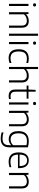

<svg xmlns="http://www.w3.org/2000/svg" viewBox="2108 -2956 1078 5333"><g transform="rotate(90 2646.5 -289.0)"><path d="M86.5 0V-541.5H145.5V0ZM116 -669.5Q71.5 -669.5 71.5 -710.5Q71.5 -730 83.2 -741.2Q95 -752.5 116 -752.5Q137 -752.5 148.8 -741.2Q160.5 -730 160.5 -710.5Q160.5 -669.5 116 -669.5Z M318.5 0V-541.5H368.5L373 -477.5H378Q455 -549.5 564.5 -549.5Q619.5 -549.5 661.2 -530.2Q703 -511 726.2 -468Q749.5 -425 749.5 -353.5V0H690.5V-352.5Q690.5 -432 654 -464Q617.5 -496 555 -496Q512 -496 463 -478Q414 -460 377.5 -416V0Z M915 0V-808H974V0Z M1147 0V-541.5H1206V0ZM1176.5 -669.5Q1132 -669.5 1132 -710.5Q1132 -730 1143.8 -741.2Q1155.5 -752.5 1176.5 -752.5Q1197.5 -752.5 1209.2 -741.2Q1221 -730 1221 -710.5Q1221 -669.5 1176.5 -669.5Z M1590 9.5Q1474 9.5 1410.8 -57.8Q1347.5 -125 1347.5 -270.5Q1347.5 -415.5 1415.2 -482.5Q1483 -549.5 1611 -549.5Q1641 -549.5 1671.5 -545.5Q1702 -541.5 1729 -533.5V-481.5Q1700.5 -489.5 1672.5 -493.5Q1644.5 -497.5 1615 -497.5Q1512 -497.5 1460.5 -445.8Q1409 -394 1409 -272.5Q1409 -148 1457 -95.2Q1505 -42.5 1596.5 -42.5Q1625.5 -42.5 1657.5 -48.2Q1689.5 -54 1729 -67.5V-15.5Q1661.5 9.5 1590 9.5Z M1839.5 0V-808H1898.5V-479H1902.5Q1939.5 -514 1987.2 -531.8Q2035 -549.5 2087.5 -549.5Q2141.5 -549.5 2182.8 -530.5Q2224 -511.5 2247.2 -469Q2270.5 -426.5 2270.5 -355.5V0H2211.5V-353.5Q2211.5 -433 2174.2 -464Q2137 -495 2076 -495Q2030 -495 1982 -476.5Q1934 -458 1898.5 -415.5V0Z M2645 9Q2561 9 2514 -33.8Q2467 -76.5 2467 -169.5V-490.5H2356V-541.5H2467L2476 -740H2526.5V-541.5H2720V-490.5H2526.5V-180Q2526.5 -105 2559.5 -74Q2592.5 -43 2655.5 -43Q2687.5 -43 2730 -53V-0.5Q2687.5 9 2645 9Z M2824.5 0V-541.5H2883.5V0ZM2854 -669.5Q2809.5 -669.5 2809.5 -710.5Q2809.5 -730 2821.2 -741.2Q2833 -752.5 2854 -752.5Q2875 -752.5 2886.8 -741.2Q2898.5 -730 2898.5 -710.5Q2898.5 -669.5 2854 -669.5Z M3056.5 0V-541.5H3106.5L3111 -477.5H3116Q3193 -549.5 3302.5 -549.5Q3357.5 -549.5 3399.2 -530.2Q3441 -511 3464.2 -468Q3487.5 -425 3487.5 -353.5V0H3428.5V-352.5Q3428.5 -432 3392 -464Q3355.5 -496 3293 -496Q3250 -496 3201 -478Q3152 -460 3115.5 -416V0Z M3823 230Q3785 230 3739.8 223.2Q3694.5 216.5 3656.5 203.5V151.5Q3701.5 166 3742.5 172.8Q3783.5 179.5 3821 179.5Q3919 179.5 3965.5 137.8Q4012 96 4012 -7V-59.5H4008Q3979.5 -29.5 3937.2 -11Q3895 7.5 3841.5 7.5Q3780.5 7.5 3730.8 -18.8Q3681 -45 3651.2 -103.8Q3621.5 -162.5 3621.5 -259.5Q3621.5 -405.5 3692.8 -477.5Q3764 -549.5 3901.5 -549.5Q3990.5 -549.5 4071.5 -525.5V-15Q4071.5 116.5 4009.2 173.2Q3947 230 3823 230ZM3855 -44.5Q3898 -44.5 3940 -62Q3982 -79.5 4012 -117.5V-485Q3989.5 -491 3959.8 -495Q3930 -499 3896 -499Q3791 -499 3736.8 -443.2Q3682.5 -387.5 3682.5 -265.5Q3682.5 -181.5 3705 -133.2Q3727.5 -85 3766.5 -64.8Q3805.5 -44.5 3855 -44.5Z M4472.5 9.5Q4347 9.5 4279.8 -57Q4212.5 -123.5 4212.5 -270.5Q4212.5 -412.5 4272.5 -481Q4332.5 -549.5 4435.5 -549.5Q4537.5 -549.5 4594 -480.8Q4650.5 -412 4650.5 -269.5V-249.5H4273.5Q4276.5 -137 4328.8 -88.8Q4381 -40.5 4479 -40.5Q4512.5 -40.5 4548.2 -47Q4584 -53.5 4623.5 -65V-14.5Q4545.5 9.5 4472.5 9.5ZM4435 -503Q4361 -503 4318.2 -454.8Q4275.5 -406.5 4273.5 -294H4592.5Q4590 -406 4549.5 -454.5Q4509 -503 4435 -503Z M4783 0V-541.5H4833L4837.5 -477.5H4842.5Q4919.5 -549.5 5029 -549.5Q5084 -549.5 5125.8 -530.2Q5167.5 -511 5190.8 -468Q5214 -425 5214 -353.5V0H5155V-352.5Q5155 -432 5118.5 -464Q5082 -496 5019.5 -496Q4976.5 -496 4927.5 -478Q4878.5 -460 4842 -416V0Z"/></g></svg>

Font: Encode Sans Semi Expanded Light
Style: Regular
Weight: 300
Width: 6
Designer: Multiple Designers
Foundry: Impallari Type
Version: Version 3.000; ttfautohint (v1.8.3) -l 8 -r 50 -G 200 -x 14 